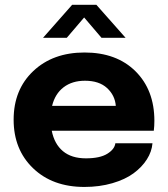

<svg xmlns="http://www.w3.org/2000/svg" viewBox="-20 -757 691 790"><path d="M157.2 -601.6 276.9 -737.3H376.5L496.6 -601.6H397.5L326.2 -685.1L254.9 -601.6ZM607.4 -167.5Q604.5 -132.8 584.2 -101.1Q564 -69.3 529.5 -43.9Q495.1 -18.6 442.4 -3.2Q389.6 12.2 327.1 12.2Q196.3 12.2 116.2 -64.7Q36.1 -141.6 36.1 -264.6Q36.1 -388.2 116.9 -464.6Q197.8 -541 327.6 -541Q459.5 -541 537.4 -463.9Q615.2 -386.7 615.2 -259.8Q615.2 -237.8 612.8 -219.2H192.9Q203.6 -164.6 239 -135Q274.4 -105.5 333.5 -105.5Q391.1 -105.5 421.4 -124.3Q451.7 -143.1 454.6 -167.5ZM329.6 -424.8Q276.9 -424.8 241.7 -397.9Q206.5 -371.1 194.3 -321.3H456.5Q453.1 -364.7 420.4 -394.8Q387.7 -424.8 329.6 -424.8Z"/></svg>

Font: Epilogue
Style: Bold
Weight: 700
Designer: Tyler Finck
Foundry: Etcetera Type Co
Version: Version 2.112